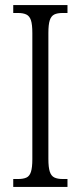

<svg xmlns="http://www.w3.org/2000/svg" viewBox="-20 -734 317 754"><path d="M32 0V-31H51Q71 -31 83.5 -36.5Q96 -42 101.5 -59Q107 -76 107 -109V-604Q107 -638 101.5 -654.5Q96 -671 83.5 -677Q71 -683 51 -683H32V-714H245V-683H226Q205 -683 193 -677Q181 -671 175.5 -654.5Q170 -638 170 -604V-110Q170 -77 175.5 -60Q181 -43 193.5 -37Q206 -31 226 -31H245V0Z"/></svg>

Font: Noto Serif Khmer ExtraCondensed Light
Style: Regular
Weight: 300
Width: 2
Designer: Danh Hong and the Monotype Design Team
Foundry: Monotype Imaging Inc.
Version: Version 2.004